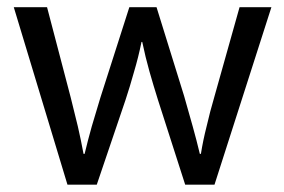

<svg xmlns="http://www.w3.org/2000/svg" viewBox="-20 -504 776 524"><path d="M17.6 -484.4H108.4L172.9 -238.3L192.4 -159.2C198.2 -133.8 203.5 -108.7 208 -84H210.9C216.8 -108.7 223.3 -133.8 230.5 -159.2L253.9 -237.3L333 -484.4H407.2L482.4 -242.2L505.9 -159.2C513 -133.8 519.5 -108.7 525.4 -84H528.3C532.2 -108.7 537.4 -133.8 543.9 -159.2C549.8 -185.2 557 -212.6 565.4 -241.2L633.8 -484.4H720.7L565.4 0H485.4L411.1 -231.4C402.7 -258.1 394.9 -284.2 387.7 -309.6C380.5 -335 374 -361.7 368.2 -389.6H366.2C360.4 -361 353.5 -333.7 345.7 -307.6C338.5 -281.6 330.7 -255.9 322.3 -230.5L244.1 0H164.1Z"/></svg>

Font: ImmaginiFont
Style: Regular
Weight: 400
Version: Version 1.0